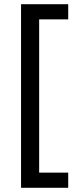

<svg xmlns="http://www.w3.org/2000/svg" viewBox="-20 -734 369 912"><path d="M304 158H80V-714H304V-642H166V86H304Z"/></svg>

Font: Noto Sans Mandaic
Style: Regular
Weight: 400
Designer: Monotype Design Team
Foundry: Monotype Imaging Inc.
Version: Version 2.002; ttfautohint (v1.8.4.7-5d5b)